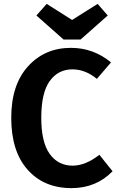

<svg xmlns="http://www.w3.org/2000/svg" viewBox="-20 -955 611 991"><path d="M484 -935 536 -875 396 -751H308L168 -875L221 -935L352 -852ZM346 -708Q462 -708 553 -633L480 -548Q420 -597 354 -597Q280 -597 236.5 -536.5Q193 -476 193 -347Q193 -221 236.5 -160.5Q280 -100 355 -100Q421 -100 493 -156L561 -71Q476 16 349 16Q207 16 122.5 -79Q38 -174 38 -347Q38 -517 124.5 -612.5Q211 -708 346 -708Z"/></svg>

Font: Fira Sans SemiBold
Style: Regular
Weight: 600
Designer: bBox Type GmbH & Carrois Corporate GbR & Edenspiekermann AG
Foundry: bBox Type GmbH & Carrois Corporate GbR & Edenspiekermann AG
Version: Version 4.301;PS 004.301;hotconv 1.0.88;makeotf.lib2.5.64775